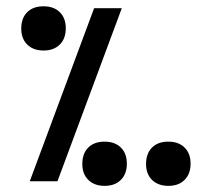

<svg xmlns="http://www.w3.org/2000/svg" viewBox="-20 -576 640 610"><path d="M279 -550H367L162.5 0H74.5ZM47.5 -485Q47.5 -518 66.2 -537Q85 -556 118.5 -556Q151 -556 170 -537.2Q189 -518.5 189 -486Q189 -453.5 170 -434.5Q151 -415.5 118.5 -415.5Q86 -415.5 66.8 -434.2Q47.5 -453 47.5 -485ZM444 -55Q444 -88 462.8 -107Q481.5 -126 515 -126Q547.5 -126 566.5 -107.2Q585.5 -88.5 585.5 -56Q585.5 -23.5 566.5 -4.5Q547.5 14.5 515 14.5Q482.5 14.5 463.2 -4.2Q444 -23 444 -55ZM241.5 -55Q241.5 -88 260.2 -107Q279 -126 312.5 -126Q345 -126 364 -107.2Q383 -88.5 383 -56Q383 -23.5 364 -4.5Q345 14.5 312.5 14.5Q280 14.5 260.8 -4.2Q241.5 -23 241.5 -55Z"/></svg>

Font: JuliaMono SemiBold
Style: Regular
Weight: 600
Monospace: yes
Designer: cormullion
Foundry: corm
Version: Version 0.055; ttfautohint (v1.8.4)